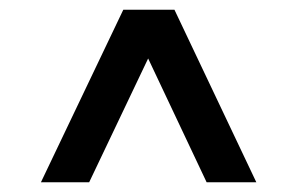

<svg xmlns="http://www.w3.org/2000/svg" viewBox="-20 -750 610 394"><path d="M64 -376 233 -730H338L506 -376H404L284 -630L163 -376Z"/></svg>

Font: MuseoModerno Thin Medium
Style: Regular
Weight: 500
Version: Version 1.003